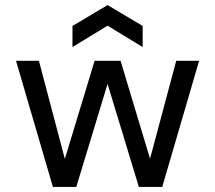

<svg xmlns="http://www.w3.org/2000/svg" viewBox="-20 -735 846 755"><path d="M188 0 43 -496H133L235 -110L352 -496H454L570 -111L673 -496H763L618 0H526L403 -405L280 0ZM265 -550V-633L403 -715L541 -633V-550L403 -634Z"/></svg>

Font: HostGroteskRegular
Style: Regular
Weight: 400
Designer: Doukan Karapınar based on Poppins by Indian Type Foundry, Jonny Pinhorn
Foundry: Element Type
Version: Version 1.001; ttfautohint (v1.8.4.7-5d5b)